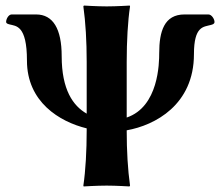

<svg xmlns="http://www.w3.org/2000/svg" viewBox="-20 -668 792 691"><path d="M292 -445V-259C243 -287 202 -345 202 -466C202 -564 171 -616 110 -616H22C11 -616 2 -600 2 -589C2 -584 7 -582 15 -580C37 -574 77 -578 77 -450C77 -301 194 -230 292 -206V-200C292 -125 288 -54 280 0L281 3C281 3 329 0 364 0C398 0 446 3 446 3L448 0C440 -57 436 -124 436 -199C538 -217 678 -291 678 -473C678 -575 713 -571 738 -578C746 -580 752 -582 752 -589C752 -599 742 -616 730 -616H644C571 -616 553 -555 553 -477C553 -441 551 -284 436 -245V-445C436 -520 440 -592 448 -645L447 -648C447 -648 399 -645 364 -645C330 -645 282 -648 282 -648L280 -645C288 -588 292 -520 292 -445Z"/></svg>

Font: Libertinus Sans
Style: Bold
Weight: 700
Designer: Philipp H. Poll, Khaled Hosny
Foundry: Caleb Maclennan
Version: Version 7.050;RELEASE